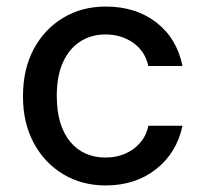

<svg xmlns="http://www.w3.org/2000/svg" viewBox="-20 -553 627 585"><path d="M302 12Q229 12 172 -22.5Q115 -57 82.5 -118Q50 -179 50 -259Q50 -342 82.5 -403Q115 -464 172 -498.5Q229 -533 302 -533Q394 -533 456.5 -484.5Q519 -436 536 -352H432Q422 -397 386 -422.5Q350 -448 301 -448Q258 -448 224.5 -426.5Q191 -405 172 -363.5Q153 -322 153 -261Q153 -215 163.5 -180Q174 -145 194 -121Q214 -97 241 -85Q268 -73 301 -73Q334 -73 361 -84.5Q388 -96 407 -118Q426 -140 432 -170H536Q519 -88 456 -38Q393 12 302 12Z"/></svg>

Font: DM Sans 10pt Medium
Style: Regular
Weight: 500
Version: Version 4.004;gftools[0.9.30]